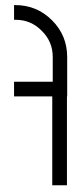

<svg xmlns="http://www.w3.org/2000/svg" viewBox="-20 -742 320 766"><path d="M42 -663.1Q40 -663.1 39.1 -663.1Q37.1 -663.1 36.1 -663.1Q36.1 -682.6 36.1 -721.7Q37.1 -721.7 39.1 -721.7Q40 -721.7 41 -721.7Q127 -721.7 187.5 -661.1Q248 -600.6 248 -514.6Q248 -501 248 -483.4Q248 -464.8 248 -447.3Q248 -413.1 248 -385.7Q248 -357.4 248 -357.4Q248 -357.4 247.1 -357.4Q247.1 -256.8 247.1 -54.7Q247.1 -38.1 247.1 -2.9Q247.1 -2.9 247.1 0Q247.1 3.9 247.1 3.9Q247.1 2 247.1 -2.9Q227.5 -2.9 188.5 -2.9Q188.5 -121.1 188.5 -357.4Q138.7 -357.4 41 -357.4Q40 -357.4 38.1 -357.4Q37.1 -357.4 36.1 -357.4Q36.1 -377 36.1 -416Q37.1 -416 39.1 -416Q40 -416 42 -416Q90.8 -416 190.4 -416Q190.4 -416 190.4 -450.2Q190.4 -485.4 190.4 -514.6Q190.4 -576.2 146.5 -619.1Q103.5 -663.1 42 -663.1Z"/></svg>

Font: Citrica
Style: Regular
Weight: 400
Designer: Mario Otalvaro
Version: Version 1.0